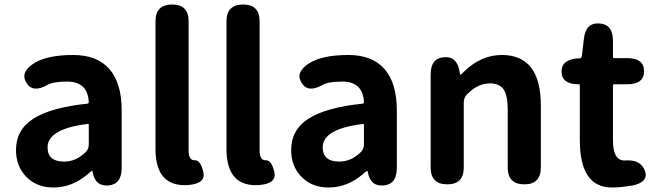

<svg xmlns="http://www.w3.org/2000/svg" viewBox="-20 -818 2913 852"><path d="M217 14Q143 14 97 -33Q51 -80 51 -152Q51 -242 128 -291.5Q205 -341 368 -358Q374 -359 374 -365Q369 -456 278 -456Q216 -456 190 -441Q125 -404 97 -451Q68 -498 132 -538Q190 -574 305 -574Q411 -574 465.5 -511.5Q520 -449 520 -327V-73Q520 0 461 5Q402 10 391 -55Q390 -60 388 -60Q386 -60 369 -45Q300 14 217 14ZM265 -101Q317 -101 359 -142Q374 -156 374 -177V-264Q374 -269 369 -268Q191 -246 191 -164Q191 -101 265 -101Z M670 -157V-723Q670 -798 744 -798Q817 -798 817 -723V-151Q817 -106 843.5 -107Q870 -108 882 -56Q895 -4 817 3Q670 14 670 -157Z M985 -157V-723Q985 -798 1059 -798Q1132 -798 1132 -723V-151Q1132 -106 1158.5 -107Q1185 -108 1197 -56Q1210 -4 1132 3Q985 14 985 -157Z M1438 14Q1364 14 1318 -33Q1272 -80 1272 -152Q1272 -242 1349 -291.5Q1426 -341 1589 -358Q1595 -359 1595 -365Q1590 -456 1499 -456Q1437 -456 1411 -441Q1346 -404 1318 -451Q1289 -498 1353 -538Q1411 -574 1526 -574Q1632 -574 1686.5 -511.5Q1741 -449 1741 -327V-73Q1741 0 1682 5Q1623 10 1612 -55Q1611 -60 1609 -60Q1607 -60 1590 -45Q1521 14 1438 14ZM1486 -101Q1538 -101 1580 -142Q1595 -156 1595 -177V-264Q1595 -269 1590 -268Q1412 -246 1412 -164Q1412 -101 1486 -101Z M1965 0Q1891 0 1891 -75V-487Q1891 -560 1950 -564Q2010 -569 2020 -496Q2022 -486 2023.5 -486Q2025 -486 2040 -501Q2115 -574 2207 -574Q2380 -574 2380 -349V-75Q2380 0 2307 0Q2233 0 2233 -75V-331Q2233 -395 2214.5 -421.5Q2196 -448 2154 -448Q2122 -448 2094 -432Q2072 -419 2053 -400Q2038 -385 2038 -364V-75Q2038 0 1965 0Z M2778 6Q2737 14 2695 14Q2553 14 2553 -196V-439Q2553 -444 2548 -444Q2474 -444 2472 -498Q2470 -553 2543 -559H2552Q2561 -560 2562 -569L2571 -645Q2579 -718 2639 -714Q2700 -711 2700 -637V-565Q2700 -560 2705 -560H2763Q2838 -560 2838 -502Q2838 -444 2763 -444H2705Q2700 -444 2700 -439V-196Q2700 -102 2755 -106Q2823 -111 2842 -60Q2860 -9 2783 6Z"/></svg>

Font: Resource Han Rounded KR
Style: Bold
Weight: 700
Designer: Cyano Hao (round all glyphs); Ryoko NISHIZUKA 西塚涼子 (kana, bopomofo & ideographs); Paul D. Hunt (Latin, Greek & Cyrillic)
Foundry: Cyano Hao
Version: 0.990